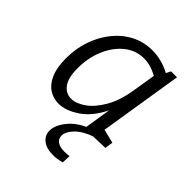

<svg xmlns="http://www.w3.org/2000/svg" viewBox="-210 -661 1006 1006"><g transform="rotate(45 292.5 -158.5)"><path d="M182 9Q144 9 112 -11.5Q80 -32 61 -75.5Q42 -119 42 -187Q42 -259 64 -322.5Q86 -386 125.5 -434.5Q165 -483 218 -510Q271 -537 334 -537Q365 -537 398.5 -529Q432 -521 467 -502L480 -528H524L450 -65L527 -46L520 -1L370 4L395 -154Q354 -71 294.5 -31Q235 9 182 9ZM210 -56Q247 -56 288.5 -85Q330 -114 364.5 -173.5Q399 -233 413 -324L433 -447Q382 -476 332 -476Q271 -476 223.5 -437Q176 -398 149 -334Q122 -270 122 -195Q122 -122 147 -89Q172 -56 210 -56ZM353 220Q303 220 276 198Q249 176 249 142Q249 99 290 51Q331 3 413 -25L437 0Q376 21 344 54Q312 87 312 116Q312 139 330 152Q348 165 383 165Q400 165 418 162L416 211Q380 220 353 220Z"/></g></svg>

Font: Bitter
Style: Italic
Weight: 400
Italic angle: -9°
Designer: Sol Matas, and Bitter project Authors
Foundry: Sol Matas
Version: Version 2.001